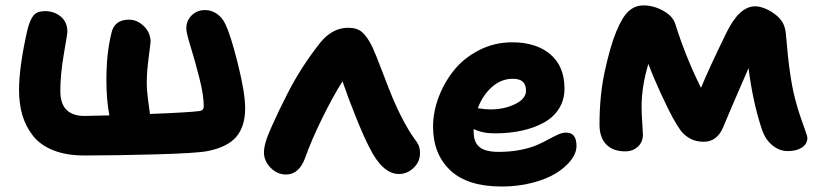

<svg xmlns="http://www.w3.org/2000/svg" viewBox="-20 -616 2998 704"><path d="M289.1 -45.9Q222.7 -45.9 174.8 -65.2Q127 -84.5 100.3 -118.9Q73.7 -153.3 61.8 -194.6Q49.8 -235.8 49.8 -286.1Q49.8 -370.1 80.1 -504.9Q89.4 -542.5 102.5 -558.8Q115.7 -575.2 145 -575.2Q178.7 -575.2 202.9 -555.2Q227.1 -535.2 227.1 -499Q227.1 -493.2 214.1 -418Q201.2 -342.8 201.2 -282.2Q201.2 -190.9 290 -190.9Q306.6 -190.9 380.9 -192.9Q370.1 -250.5 370.1 -323.2Q370.1 -419.4 388.2 -493.2Q398.4 -543.9 453.1 -543.9Q482.9 -543.9 507.6 -520Q532.2 -496.1 532.2 -461.9Q532.2 -459 525.1 -405Q518.1 -351.1 518.1 -314Q518.1 -299.3 519.5 -281.5Q521 -263.7 522.5 -252.4Q523.9 -241.2 526.6 -222.2Q529.3 -203.1 529.8 -198.2Q673.3 -203.6 712.9 -209Q727.1 -211.9 727.1 -226.1Q727.1 -266.6 711.2 -329.3Q695.3 -392.1 679.2 -444.1Q663.1 -496.1 663.1 -511.2Q663.1 -540.5 682.9 -559.8Q702.6 -579.1 731.9 -579.1Q754.9 -579.1 774.7 -565.7Q794.4 -552.2 805.2 -529.8Q825.7 -488.8 852.3 -381.8Q878.9 -274.9 878.9 -219.2Q878.9 -152.8 846.7 -114.7Q814.5 -76.7 741.2 -62Q701.2 -54.2 551.5 -50Q401.9 -45.9 289.1 -45.9Z M1028.8 23.9Q996.6 23.9 972.2 -1Q947.8 -25.9 947.8 -57.1Q947.8 -73.2 954.3 -95.9Q960.9 -118.7 977.5 -155Q994.1 -191.4 1002.9 -210Q1011.7 -228.5 1034.7 -273.9Q1084.5 -371.6 1153.8 -459Q1198.2 -514.2 1256.8 -514.2Q1289.1 -514.2 1307.9 -498Q1326.7 -481.9 1345.7 -442.9Q1358.4 -415.5 1384.3 -346.9Q1410.2 -278.3 1423.8 -247.1Q1461.9 -160.2 1497.1 -110.8Q1510.3 -93.8 1515.1 -82.5Q1520 -71.3 1520 -54.2Q1520 -22.9 1496.6 -0.5Q1473.1 22 1442.9 22Q1382.8 22 1335 -74.2Q1315.4 -111.3 1285.4 -185.5Q1255.4 -259.8 1235.8 -317.9Q1201.2 -263.2 1161.6 -182.9Q1122.1 -102.5 1099.6 -39.1Q1077.1 23.9 1028.8 23.9Z M1819.8 67.9Q1693.8 67.9 1630.9 8.3Q1567.9 -51.3 1567.9 -151.9Q1567.9 -206.1 1588.9 -261Q1609.9 -315.9 1646.2 -360.4Q1682.6 -404.8 1738.3 -432.9Q1793.9 -460.9 1857.9 -460.9Q1945.8 -460.9 1997.8 -417Q2049.8 -373 2049.8 -291Q2049.8 -250 2029.8 -218Q2009.8 -186 1974.4 -166.5Q1939 -147 1893.3 -137Q1847.7 -127 1793.9 -127Q1748 -127 1716.8 -143.1V-131.8Q1716.8 -95.2 1737.8 -77.1Q1758.8 -59.1 1808.6 -59.1Q1851.6 -59.1 1888.2 -66.4Q1924.8 -73.7 1948.2 -84Q1971.7 -94.2 1990.7 -104.7Q2009.8 -115.2 2025.9 -122.6Q2042 -129.9 2055.7 -129.9Q2093.8 -129.9 2093.8 -81.1Q2093.8 -54.7 2073.5 -28.3Q2053.2 -2 2018.3 19.5Q1983.4 41 1931.2 54.4Q1878.9 67.9 1819.8 67.9ZM1859.9 -327.1Q1817.9 -327.1 1783.9 -297.1Q1750 -267.1 1731.9 -219.2Q1759.3 -214.8 1777.8 -214.8Q1829.1 -214.8 1868.9 -234.4Q1908.7 -253.9 1908.7 -283.2Q1908.7 -305.2 1897.2 -316.2Q1885.7 -327.1 1859.9 -327.1Z M2272.5 -61Q2227.5 -61 2202.9 -86.4Q2178.2 -111.8 2178.2 -159.2Q2178.2 -262.7 2196.3 -349.1Q2216.8 -444.3 2239.3 -499.3Q2261.7 -554.2 2285.2 -575.2Q2308.6 -596.2 2339.4 -596.2Q2376 -596.2 2411.6 -576.7Q2447.3 -557.1 2456.5 -526.9Q2493.7 -407.7 2550.3 -293.9Q2580.6 -367.2 2643.6 -496.1Q2690.9 -592.8 2748.5 -592.8Q2765.1 -592.8 2784.4 -585Q2803.7 -577.1 2817.4 -566.9Q2839.4 -551.3 2849.9 -533Q2860.4 -514.6 2862.3 -483.9Q2874.5 -331.5 2895.5 -252.9Q2904.3 -218.3 2915.8 -185.1Q2927.2 -151.9 2933.8 -134Q2940.4 -116.2 2940.4 -110.8Q2940.4 -88.4 2920.7 -75.2Q2900.9 -62 2868.7 -62Q2837.9 -62 2812.3 -83Q2786.6 -104 2774.4 -139.2Q2740.7 -239.3 2724.6 -366.2Q2650.4 -195.8 2631.3 -148.9Q2608.9 -96.2 2560.5 -96.2Q2531.7 -96.2 2510.5 -107.9Q2489.3 -119.6 2476.8 -136.2Q2464.4 -152.8 2446.3 -185.1Q2430.2 -214.8 2402.8 -273.9Q2375.5 -333 2357.4 -381.8Q2332.5 -299.3 2332.5 -225.1Q2332.5 -199.7 2335 -164.3Q2337.4 -128.9 2337.4 -122.1Q2337.4 -95.7 2319.1 -78.4Q2300.8 -61 2272.5 -61Z"/></svg>

Font: Shantell Sans Bouncy
Style: Bold
Weight: 700
Designer: Stephen Nixon, Anya Danilova, Shantell Martin
Foundry: Arrow Type
Version: Version 1.006;[9816181b4]